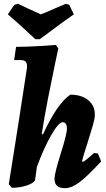

<svg xmlns="http://www.w3.org/2000/svg" viewBox="-20 -974 554 1004"><path d="M472 -174 492 -171 509 -130Q437 -52 395.5 -21Q354 10 320 10Q292 10 278.5 -2Q265 -14 265 -40Q265 -67 298 -172Q314 -223 322 -255Q330 -287 330 -303Q330 -318 324 -326.5Q318 -335 308 -335Q287 -335 249 -269.5Q211 -204 173 -102L164 -36Q162 -19 124 -5.5Q86 8 42 8L26 -11Q40 -96 77.5 -336Q115 -576 121 -619Q123 -641 115 -650.5Q107 -660 86 -660H54L64 -729Q115 -729 183 -733Q251 -737 272 -739L285 -721Q281 -702 266 -631.5Q251 -561 231.5 -461.5Q212 -362 198 -272H205Q281 -436 348 -479Q406 -479 441 -450.5Q476 -422 476 -375Q476 -355 467 -323.5Q458 -292 437 -225Q412 -148 409 -131L412 -128Q417 -128 430.5 -138.5Q444 -149 472 -174ZM188 -769H165Q150 -783 101.5 -827.5Q53 -872 21 -899L55 -949L75 -954Q87 -949 123 -931Q142 -923 160.5 -914Q179 -905 193 -899Q210 -904 267 -930Q318 -952 324 -954L342 -949L366 -899Q327 -872 267 -827.5Q207 -783 188 -769Z"/></svg>

Font: Alegreya ExtraBold
Style: Italic
Weight: 800
Italic angle: -7°
Designer: Juan Pablo del Peral
Foundry: Huerta Tipografica
Version: Version 2.007; ttfautohint (v1.6)